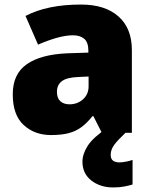

<svg xmlns="http://www.w3.org/2000/svg" viewBox="-20 -583 663 843"><path d="M336 -563Q441 -563 500 -511Q559 -459 559 -363V0H427L390 -73H386Q363 -44 338.5 -25.5Q314 -7 282 1.5Q250 10 204 10Q132 10 84 -34Q36 -78 36 -169Q36 -258 97.5 -301Q159 -344 276 -349L368 -352V-360Q368 -397 350 -412.5Q332 -428 301 -428Q268 -428 228 -416.5Q188 -405 147 -387L92 -513Q140 -538 200.5 -550.5Q261 -563 336 -563ZM325 -245Q273 -243 251.5 -226.5Q230 -210 230 -180Q230 -152 245 -138.5Q260 -125 285 -125Q320 -125 344.5 -147Q369 -169 369 -204V-247ZM466 97Q466 115 476.5 122.5Q487 130 504 130Q517 130 534.5 126.5Q552 123 562 119V227Q546 232 525 236Q504 240 477 240Q420 240 381 209.5Q342 179 342 127Q342 93 365.5 56.5Q389 20 456 -25L531 0Q497 32 481.5 53Q466 74 466 97Z"/></svg>

Font: Noto Sans Thaana Black
Style: Regular
Weight: 900
Designer: David Williams
Foundry: Google Inc.
Version: Version 3.001; ttfautohint (v1.8.4.7-5d5b)